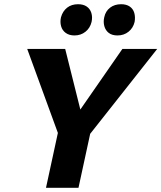

<svg xmlns="http://www.w3.org/2000/svg" viewBox="-20 -890 765 910"><path d="M380 -221 313 -302 560 -658H725ZM198 0 266 -314H420L352 0ZM266 -228 109 -658H289L378 -302ZM333 -722Q308 -722 291.5 -734Q275 -746 269.5 -766Q264 -786 269 -808Q277 -837 298 -853.5Q319 -870 350 -870Q375 -870 391 -859Q407 -848 413 -828.5Q419 -809 414 -786Q407 -757 385 -739.5Q363 -722 333 -722ZM537 -722Q511 -722 495.5 -734Q480 -746 474.5 -766Q469 -786 474 -808Q480 -837 501.5 -853.5Q523 -870 554 -870Q579 -870 595 -859Q611 -848 616.5 -828.5Q622 -809 618 -786Q611 -757 589 -739.5Q567 -722 537 -722Z"/></svg>

Font: Ysabeau ExtraBold
Style: Italic
Weight: 800
Italic angle: -12°
Designer: Christian Thalmann (Catharsis Fonts)
Version: Version 2.002